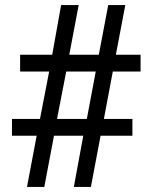

<svg xmlns="http://www.w3.org/2000/svg" viewBox="-20 -734 599 754"><path d="M86 0 124 -201H27V-267H137L173 -453H59V-519H185L220 -714H289L252 -519H368L405 -714H472L435 -519H532V-453H423L388 -267H500V-201H375L337 0H270L307 -201H192L154 0ZM204 -267H321L356 -453H240Z"/></svg>

Font: Noto Naskh Arabic UI Semi
Style: Bold
Weight: 700
Designer: Monotype Design Team, David Williams, Mohamad Dakak and Nizar Qandah
Foundry: Monotype Imaging Inc.
Version: Version 2.014; ttfautohint (v1.8.4.7-5d5b)